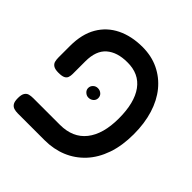

<svg xmlns="http://www.w3.org/2000/svg" viewBox="-118 -818 1069 1069"><g transform="rotate(-45 416.5 -283.5)"><path d="M415 16Q324 16 254 -8.5Q184 -33 136.5 -77.5Q89 -122 64.5 -181.5Q40 -241 40 -312V-523Q40 -539 44 -552.5Q48 -566 60.5 -574.5Q73 -583 101 -583Q128 -583 141 -574.5Q154 -566 157.5 -552.5Q161 -539 161 -522V-312Q161 -211 228 -158Q295 -105 418 -105Q542 -105 608 -153Q674 -201 673 -293Q673 -372 634 -417Q595 -462 511 -462H411Q397 -462 385 -466Q373 -470 366.5 -483Q360 -496 360 -523Q360 -550 368.5 -563Q377 -576 390.5 -579.5Q404 -583 420 -583H511Q604 -583 666.5 -546.5Q729 -510 761 -444.5Q793 -379 793 -293Q793 -222 765.5 -165Q738 -108 688.5 -67.5Q639 -27 569.5 -5.5Q500 16 415 16ZM417 -266Q401 -266 390.5 -278Q380 -290 380 -307Q380 -322 391 -334Q402 -346 417 -346Q433 -346 444 -334.5Q455 -323 455 -307Q455 -290 444.5 -278Q434 -266 417 -266Z"/></g></svg>

Font: Fredoka Expanded Medium
Style: Regular
Weight: 500
Width: 7
Designer: Ben Nathan
Foundry: Milena B. Brandão, Ben Nathan
Version: Version 2.001